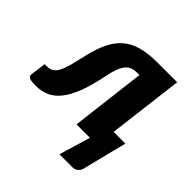

<svg xmlns="http://www.w3.org/2000/svg" viewBox="-200 -666 985 985"><g transform="rotate(45 292.5 -174.0)"><path d="M109 -283Q123.5 -345.5 145 -390Q166.5 -434.5 199.5 -463Q232.5 -491.5 279.8 -504.8Q327 -518 393 -518H537.5L487 -107.5H572L513 128Q510.5 147 497 158.8Q483.5 170.5 465.5 170.5H371.5L422.5 0H325L374.5 -407.5H361Q339 -407.5 322.5 -401.8Q306 -396 293.5 -381Q281 -366 271.5 -340.5Q262 -315 254.5 -275.5Q238 -194.5 216.8 -140Q195.5 -85.5 168.5 -52.5Q141.5 -19.5 108.8 -5.8Q76 8 37 8Q4 8 -8.8 2.5Q-21.5 -3 -20 -17.5L-9 -103H6.5Q28 -103 42.2 -111.5Q56.5 -120 67.5 -140.8Q78.5 -161.5 87.8 -196Q97 -230.5 109 -283Z"/></g></svg>

Font: Lato Black
Style: Italic
Weight: 900
Italic angle: -7°
Designer: Lukasz Dziedzic
Foundry: tyPoland Lukasz Dziedzic
Version: Version 2.007; 2014-02-27